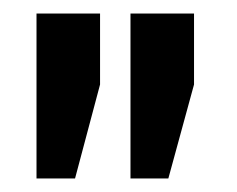

<svg xmlns="http://www.w3.org/2000/svg" viewBox="-20 -695 350 284"><path d="M34 -431V-675H128V-570L91 -431ZM173 -431V-675H267V-570L229 -431Z"/></svg>

Font: Gemini
Style: Regular
Weight: 700
Designer: Pushpananda Ekanayake, Sol Matas, Kosala Senevirathne
Foundry: Mooniak
Version: Version 1.000;PS 1.0;hotconv 1.0.86;makeotf.lib2.5.63406